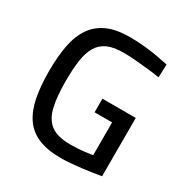

<svg xmlns="http://www.w3.org/2000/svg" viewBox="-164 -834 943 978"><g transform="rotate(30 308.0 -345.0)"><path d="M326 10Q244 10 191 -13Q138 -36 107.5 -81.5Q77 -127 64.5 -193Q52 -259 52 -343Q52 -431 65 -497.5Q78 -564 109.5 -609Q141 -654 193 -677Q245 -700 324 -700Q363 -700 406 -696Q449 -692 488 -685Q527 -678 554 -672L551 -595Q525 -600 486.5 -604Q448 -608 408 -611.5Q368 -615 335 -615Q278 -615 242 -599Q206 -583 186 -549.5Q166 -516 158.5 -465Q151 -414 151 -343Q151 -252 165 -192Q179 -132 218 -103Q257 -74 332 -74Q353 -74 377 -75.5Q401 -77 423.5 -80Q446 -83 461 -85V-278H358V-358H554V-15Q536 -12 507 -7.5Q478 -3 446 1Q414 5 382 7.5Q350 10 326 10Z"/></g></svg>

Font: Cairo Play SemiBold
Style: Regular
Weight: 600
Designer: Mohamed Gaber, Accademia di Belle Arti di Urbino
Foundry: Kief Type Foundry, Accademia di Belle Arti di Urbino
Version: Version 3.130;gftools[0.9.24]